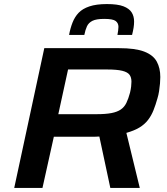

<svg xmlns="http://www.w3.org/2000/svg" viewBox="-20 -925 820 945"><path d="M50 0 198 -688H565Q646 -688 690 -671Q734 -654 751.5 -622Q769 -590 769 -546Q769 -532 767.5 -514Q766 -496 763 -476.5Q760 -457 755 -441Q746 -409 735.5 -382.5Q725 -356 708.5 -334.5Q692 -313 666.5 -297.5Q641 -282 602 -271L668 0H523L469 -253Q457 -252 445 -252Q433 -252 420 -252H245L189 0ZM267 -363H455Q500 -363 528.5 -368.5Q557 -374 574.5 -386Q592 -398 602 -418.5Q612 -439 620 -469Q624 -486 625.5 -499.5Q627 -513 627 -523Q627 -544 617.5 -557Q608 -570 582 -576.5Q556 -583 507 -583H315ZM320 -753Q326 -786 337 -814Q348 -842 367 -862Q386 -882 420 -893.5Q454 -905 506 -905Q559 -905 587.5 -894Q616 -883 628 -864Q640 -845 640 -819Q640 -804 637.5 -788.5Q635 -773 630 -753H558Q560 -765 561.5 -774.5Q563 -784 563 -793Q563 -811 549.5 -821.5Q536 -832 493 -832Q454 -832 435 -822.5Q416 -813 408 -795.5Q400 -778 395 -753Z"/></svg>

Font: Saira Expanded SemiBold
Style: Italic
Weight: 600
Width: 7
Italic angle: -12°
Designer: Hector Gatti with collaboration of the Omnibus-Type team
Foundry: Omnibus-Type
Version: Version 1.101